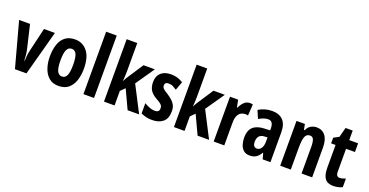

<svg xmlns="http://www.w3.org/2000/svg" viewBox="-32 -1474 4223 2197"><g transform="rotate(20 2079.5 -375.0)"><path d="M151 0 3 -546H136L201 -270Q211 -228 213.5 -196.5Q216 -165 218 -129H223Q224 -157 226.5 -188.5Q229 -220 239 -261L306 -546H439L291 0Z M891 -274Q891 -198 870.5 -133.5Q850 -69 804 -29.5Q758 10 682 10Q611 10 565.5 -29Q520 -68 498 -132.5Q476 -197 476 -274Q476 -357 497.5 -421Q519 -485 565 -520.5Q611 -556 684 -556Q778 -556 834.5 -483.5Q891 -411 891 -274ZM606 -273Q606 -187 624.5 -146Q643 -105 684 -105Q724 -105 742 -145.5Q760 -186 760 -274Q760 -361 742 -401.5Q724 -442 684 -442Q643 -442 624.5 -402Q606 -362 606 -273Z M1114 0H985V-760H1114Z M1364 -426Q1364 -388 1362.5 -359.5Q1361 -331 1358 -296H1359Q1373 -322 1381 -336.5Q1389 -351 1402 -369L1518 -546H1656L1499 -318L1663 0H1523L1416 -229L1364 -177V0H1235V-760H1364Z M2003 -160Q2003 -72 1954 -31Q1905 10 1822 10Q1784 10 1751 2.5Q1718 -5 1686 -20V-145Q1713 -128 1748 -114Q1783 -100 1820 -100Q1870 -100 1870 -149Q1870 -161 1867 -172Q1864 -183 1848 -197.5Q1832 -212 1793 -233Q1737 -264 1711.5 -303Q1686 -342 1686 -405Q1686 -476 1729.5 -516Q1773 -556 1852 -556Q1891 -556 1926 -546.5Q1961 -537 1999 -514L1961 -409Q1936 -425 1914 -436.5Q1892 -448 1859 -448Q1815 -448 1815 -408Q1815 -396 1819.5 -386Q1824 -376 1839.5 -363Q1855 -350 1889 -330Q1919 -310 1945.5 -287.5Q1972 -265 1987.5 -235Q2003 -205 2003 -160Z M2216 -426Q2216 -388 2214.5 -359.5Q2213 -331 2210 -296H2211Q2225 -322 2233 -336.5Q2241 -351 2254 -369L2370 -546H2508L2351 -318L2515 0H2375L2268 -229L2216 -177V0H2087V-760H2216Z M2812 -556Q2818 -556 2826.5 -555.5Q2835 -555 2847 -552L2838 -414Q2832 -417 2822.5 -418Q2813 -419 2811 -419Q2753 -419 2726 -381Q2699 -343 2700 -279V0H2571V-546H2670L2688 -457H2694Q2710 -495 2739.5 -525.5Q2769 -556 2812 -556Z M3082 -558Q3169 -558 3215.5 -509.5Q3262 -461 3262 -363V0H3168L3147 -73H3144Q3120 -31 3089 -10.5Q3058 10 3010 10Q2964 10 2936 -14.5Q2908 -39 2895.5 -79Q2883 -119 2883 -163Q2883 -250 2928.5 -292Q2974 -334 3062 -338L3134 -341V-370Q3134 -408 3119 -430.5Q3104 -453 3072 -453Q3046 -453 3019.5 -444Q2993 -435 2959 -416L2918 -512Q2996 -558 3082 -558ZM3096 -253Q3054 -251 3033.5 -227Q3013 -203 3013 -161Q3013 -125 3025.5 -109Q3038 -93 3062 -93Q3094 -93 3114 -123Q3134 -153 3134 -204V-255Z M3626 -556Q3693 -556 3731.5 -506.5Q3770 -457 3770 -362V0H3641V-325Q3641 -383 3629 -412.5Q3617 -442 3585 -442Q3543 -442 3526.5 -402Q3510 -362 3510 -264V0H3381V-546H3483L3496 -479H3506Q3524 -521 3556.5 -538.5Q3589 -556 3626 -556Z M4067 -102Q4082 -102 4099 -106.5Q4116 -111 4138 -119V-15Q4116 -3 4086.5 3.5Q4057 10 4028 10Q3958 10 3926.5 -32.5Q3895 -75 3895 -162V-440H3841V-509L3905 -543L3936 -662H4023V-546H4131V-440H4023V-158Q4023 -102 4067 -102Z"/></g></svg>

Font: Noto Sans Telugu ExtraCondensed
Style: Bold
Weight: 700
Width: 2
Designer: Jelle Bosma - Monotype Design Team
Foundry: Monotype Imaging Inc.
Version: Version 2.005; ttfautohint (v1.8.4.7-5d5b)